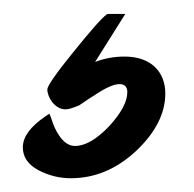

<svg xmlns="http://www.w3.org/2000/svg" viewBox="-20 -28 282 279"><path d="M45.9 141.1C23.9 156.2 13.2 170.9 13.2 186C13.2 200.2 20.5 210.9 35.6 219.2C50.8 227.1 66.4 231 83 231C117.7 231 149.4 217.8 177.7 191.4C206.1 164.6 220.2 136.7 220.2 107.9C220.2 76.7 199.7 54.2 161.1 54.2C146.5 54.2 132.3 56.6 118.2 62L162.1 -7.8H136.2L134.8 -6.8C127.4 -1.5 111.3 17.1 86.4 47.9C61.5 78.6 48.8 96.7 48.8 102.1C48.8 113.3 59.6 130.9 75.2 130.9C79.6 130.9 85.9 128.9 95.2 125C107.4 116.7 113.8 112.3 115.2 111.8C132.3 100.1 145 94.2 153.8 94.2C161.1 94.2 165 98.1 165 106C165 119.6 156.2 136.2 138.7 155.3C120.6 174.3 104 184.1 88.9 184.1C80.6 184.1 72.8 179.2 65.9 168.9C61.5 162.6 57.6 154.3 54.2 143.1L51.8 137.2Z"/></svg>

Font: Dancing Script
Style: Regular
Weight: 800
Designer: Pablo Impallari
Foundry: Pablo Impallari
Version: Version 2.001